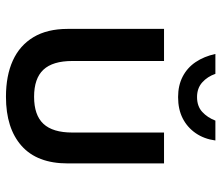

<svg xmlns="http://www.w3.org/2000/svg" viewBox="-68 -642 725 628"><g transform="rotate(90 294.0 -327.5)"><path d="M296 15Q227 15 177.5 -7.5Q128 -30 101 -75Q74 -120 74 -187V-502H179V-202Q179 -138 207.5 -107.5Q236 -77 296 -77Q356 -77 384.5 -107.5Q413 -138 413 -202V-502H514V-187Q514 -87 456.5 -36Q399 15 296 15ZM297 -548Q259 -548 230 -563Q201 -578 182.5 -605.5Q164 -633 156 -670H221Q230 -644 249 -627Q268 -610 297 -610Q327 -610 345.5 -627Q364 -644 374 -670H439Q434 -633 415 -605.5Q396 -578 366.5 -563Q337 -548 297 -548Z"/></g></svg>

Font: Maven Pro Medium
Style: Regular
Weight: 500
Designer: Joe Prince
Foundry: Joe Prince
Version: Version 2.103